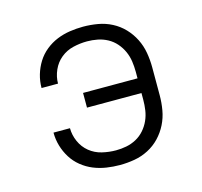

<svg xmlns="http://www.w3.org/2000/svg" viewBox="-85 -631 770 732"><g transform="rotate(-15 300.0 -265.0)"><path d="M302 8Q276 8 249.5 4Q223 0 198.5 -10Q174 -20 153 -37Q132 -54 118 -76.5Q104 -99 96.5 -124.5Q89 -150 89 -177Q89 -177 89 -177Q89 -177 89 -177H154Q154 -177 154 -177Q154 -177 154 -177Q154 -150 165.5 -124Q177 -98 198.5 -80.5Q220 -63 247.5 -56.5Q275 -50 302 -50Q323 -50 343.5 -54Q364 -58 382.5 -68Q401 -78 415 -94Q429 -110 437.5 -129Q446 -148 449 -168.5Q452 -189 452 -210V-236H237V-294H452V-320Q452 -341 449 -361.5Q446 -382 437.5 -401Q429 -420 415 -436Q401 -452 382.5 -462Q364 -472 343.5 -476Q323 -480 302 -480Q275 -480 247.5 -473.5Q220 -467 198.5 -449.5Q177 -432 165.5 -406Q154 -380 154 -353Q154 -353 154 -353Q154 -353 154 -353H89Q89 -353 89 -353Q89 -353 89 -353Q89 -380 96.5 -405.5Q104 -431 118 -453.5Q132 -476 153 -493Q174 -510 198.5 -520Q223 -530 249.5 -534Q276 -538 302 -538Q331 -538 360 -533Q389 -528 415 -514.5Q441 -501 461 -480Q481 -459 494 -433Q507 -407 512 -378Q517 -349 517 -320V-210Q517 -181 512 -152Q507 -123 494 -97Q481 -71 461 -50Q441 -29 415 -15.5Q389 -2 360 3Q331 8 302 8Z"/></g></svg>

Font: Iosevka Curly Light Extended
Style: Regular
Weight: 300
Width: 7
Monospace: yes
Designer: Belleve Invis
Foundry: Belleve Invis
Version: Version 11.1.0; ttfautohint (v1.8.3)